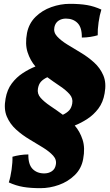

<svg xmlns="http://www.w3.org/2000/svg" viewBox="-20 -734 573 1002"><path d="M9 -219Q17 -266 41.5 -298.5Q66 -331 99 -352.5Q132 -374 165 -387Q138 -418 124 -461Q110 -504 121 -562Q131 -612 165.5 -646Q200 -680 248 -697Q296 -714 344 -714Q397 -714 434.5 -707.5Q472 -701 509 -684Q500 -656 494.5 -617.5Q489 -579 490 -550Q474 -545 451.5 -541.5Q429 -538 407 -538Q408 -590 385 -613.5Q362 -637 324 -637Q302 -637 285.5 -626Q269 -615 264 -593Q258 -566 277.5 -544.5Q297 -523 330 -502.5Q363 -482 401 -459.5Q439 -437 471 -408Q503 -379 519.5 -340Q536 -301 526 -247Q518 -200 493.5 -167.5Q469 -135 436 -113.5Q403 -92 370 -79Q397 -48 411 -5Q425 38 414 96Q405 146 370 180Q335 214 287.5 231Q240 248 191 248Q139 248 101 241.5Q63 235 26 218Q35 190 40.5 151Q46 112 45 84Q62 79 84 75.5Q106 72 128 72Q127 124 150 147.5Q173 171 211 171Q233 171 250 160Q267 149 271 127Q277 100 257.5 78.5Q238 57 205 36.5Q172 16 134 -6.5Q96 -29 64 -58Q32 -87 15.5 -126Q-1 -165 9 -219ZM178 -272Q173 -245 192 -223.5Q211 -202 242.5 -181Q274 -160 308 -135Q329 -145 341 -158Q353 -171 357 -194Q362 -221 343 -242.5Q324 -264 292.5 -285Q261 -306 227 -331Q206 -321 194 -308Q182 -295 178 -272Z"/></svg>

Font: Vollkorn Black
Style: Italic
Weight: 900
Italic angle: -11°
Designer: Friedrich Althausen
Foundry: Friedrich Althausen
Version: Version 5.000; ttfautohint (v1.8.3)